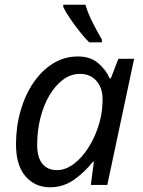

<svg xmlns="http://www.w3.org/2000/svg" viewBox="-20 -786 608 816"><path d="M193 10Q129 10 88.5 -36.5Q48 -83 48 -173Q48 -248 67.5 -315.5Q87 -383 122 -434.5Q157 -486 205 -516Q253 -546 311 -546Q364 -546 397 -518Q430 -490 446 -453H451L483 -536H550L436 0H366L379 -99H375Q341 -55 295 -22.5Q249 10 193 10ZM222 -63Q259 -63 294.5 -90Q330 -117 358.5 -163Q387 -209 403 -266Q411 -295 413.5 -319.5Q416 -344 416 -365Q416 -412 390 -442Q364 -472 320 -472Q281 -472 248 -447.5Q215 -423 190 -380.5Q165 -338 151.5 -284Q138 -230 138 -171Q138 -117 160 -90Q182 -63 222 -63ZM359 -606Q340 -625 318.5 -652Q297 -679 278 -707Q259 -735 249 -756V-766H343Q354 -729 373.5 -690.5Q393 -652 413 -618V-606Z"/></svg>

Font: Noto Sans IKEA
Style: Italic
Weight: 400
Italic angle: -12°
Designer: Monotype Design Team
Foundry: Monotype Imaging Inc.
Version: Version 2.001